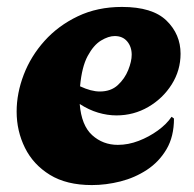

<svg xmlns="http://www.w3.org/2000/svg" viewBox="-20 -527 561 554"><path d="M245 7Q172 7 124 -22.5Q76 -52 52 -100.5Q28 -149 28 -205Q28 -258 48.5 -311.5Q69 -365 108.5 -409Q148 -453 204.5 -480Q261 -507 332 -507Q420 -507 460.5 -467.5Q501 -428 501 -372Q501 -324 475.5 -283.5Q450 -243 408 -218.5Q366 -194 316 -194Q290 -194 263 -202Q236 -210 210 -227Q215 -165 246 -137Q277 -109 320 -109Q350 -109 380 -120.5Q410 -132 435.5 -150.5Q461 -169 475 -190L482 -185Q482 -133 460.5 -96.5Q439 -60 404 -37Q369 -14 327.5 -3.5Q286 7 245 7ZM268 -263Q300 -263 320 -281.5Q340 -300 350 -325Q360 -350 360 -369Q360 -392 347 -407.5Q334 -423 311 -423Q293 -423 271.5 -410Q250 -397 233 -365.5Q216 -334 211 -278Q243 -263 268 -263Z"/></svg>

Font: Agbalumo
Style: Regular
Weight: 400
Designer: Raphael Alegbeleye
Foundry: Sorkin Type Co.
Version: Version 1.000; ttfautohint (v1.8.4)